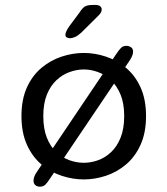

<svg xmlns="http://www.w3.org/2000/svg" viewBox="-20 -696 659 756"><path d="M478 -515.5Q487.5 -515.5 495.8 -510Q504 -504.5 504 -492.5Q504 -486 501.2 -478.2Q498.5 -470.5 492 -460L178 5.5Q166 24 158.2 31.5Q150.5 39 136.5 39Q127 39 119.5 33.2Q112 27.5 112 15Q112 0.5 124 -17.5L436.5 -481.5Q449 -500.5 457 -508Q465 -515.5 478 -515.5ZM310 10.5Q266.5 10.5 223 -3.8Q179.5 -18 143.5 -48.2Q107.5 -78.5 86 -126Q64.5 -173.5 64.5 -239Q64.5 -304.5 86 -351.8Q107.5 -399 143.5 -429Q179.5 -459 223 -473.2Q266.5 -487.5 310 -487.5Q353.5 -487.5 396.8 -473.2Q440 -459 476 -429Q512 -399 533.5 -351.8Q555 -304.5 555 -239Q555 -173.5 533.5 -126Q512 -78.5 476 -48.2Q440 -18 396.8 -3.8Q353.5 10.5 310 10.5ZM310 -55Q338 -55 366 -65Q394 -75 417.2 -96.8Q440.5 -118.5 454.8 -153.8Q469 -189 469 -239Q469 -288.5 454.8 -323.2Q440.5 -358 417.2 -380Q394 -402 366 -412.2Q338 -422.5 310 -422.5Q282 -422.5 253.8 -412.2Q225.5 -402 202 -380Q178.5 -358 164.5 -323.2Q150.5 -288.5 150.5 -239Q150.5 -189 164.5 -153.8Q178.5 -118.5 202 -96.8Q225.5 -75 253.8 -65Q282 -55 310 -55ZM254.5 -545.5Q249 -545.5 243.2 -548.5Q237.5 -551.5 237.5 -559.5Q237.5 -570 252 -591.5L293 -646.5Q304.5 -665 315 -670.8Q325.5 -676.5 345.5 -676.5H356.5Q367.5 -676.5 374 -671.8Q380.5 -667 380.5 -658.5Q380.5 -646.5 366.5 -633.5L300 -567.5Q287 -555.5 275.8 -550.5Q264.5 -545.5 254.5 -545.5Z"/></svg>

Font: Sono ExtraLight Monospace
Style: Regular
Weight: 400
Version: Version 2.112